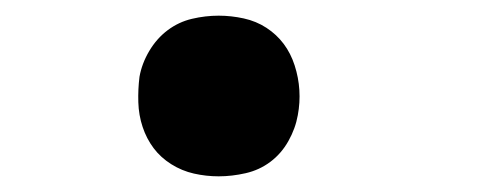

<svg xmlns="http://www.w3.org/2000/svg" viewBox="-20 -217 640 245"><path d="M259 8Q243 8 227.5 4.5Q212 1 198.5 -7.5Q185 -16 176 -28Q167 -40 162 -55Q157 -70 156.5 -86.5Q156 -103 158 -119Q161 -136 170.5 -152Q180 -168 194 -178.5Q208 -189 225 -193Q242 -197 259 -197Q275 -197 291 -193.5Q307 -190 320 -181.5Q333 -173 342 -161Q351 -149 356 -133.5Q361 -118 362 -102Q363 -86 360 -70Q357 -53 348 -37Q339 -21 325 -10.5Q311 0 293.5 4Q276 8 259 8Z"/></svg>

Font: Iosevka XBd Ex Obl
Style: Regular
Weight: 800
Width: 7
Italic angle: -9°
Monospace: yes
Designer: Belleve Invis
Foundry: Belleve Invis
Version: Version 32.5.0; ttfautohint (v1.8.4)